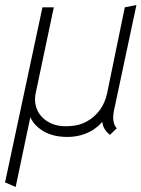

<svg xmlns="http://www.w3.org/2000/svg" viewBox="-23 -529 560 760"><path d="M427 -86 517 -509 471 -500 401 -160Q393 -122 372.5 -94Q352 -66 322 -49Q292 -32 255 -30Q206 -26 172.5 -44Q139 -62 125 -92.5Q111 -123 118 -159L190 -500H145L-3 193L39 211L97 -65Q100 -57 109.5 -44Q119 -31 137 -17.5Q155 -4 181.5 4.5Q208 13 244 13Q272 13 297.5 6Q323 -1 344.5 -14.5Q366 -28 382 -47Q384 -30 390.5 -19.5Q397 -9 403 -3.5Q409 2 412 5L439 -21Q436 -24 431.5 -32.5Q427 -41 425.5 -54Q424 -67 427 -86Z"/></svg>

Font: Advent Pro Light
Style: Italic
Weight: 300
Italic angle: -12°
Version: Version 3.000